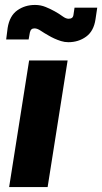

<svg xmlns="http://www.w3.org/2000/svg" viewBox="-20 -758 414 778"><path d="M17 0 98 -513H254L173 0ZM257 -587Q242 -587 227.5 -591.5Q213 -596 200 -602Q187 -608 177 -614Q159 -624 145 -633.5Q131 -643 120 -643Q112 -643 107.5 -639Q103 -635 101 -626L96 -598H5L11 -645Q19 -694 50 -716Q81 -738 122 -738Q145 -738 165.5 -729.5Q186 -721 202 -712Q220 -702 233.5 -692Q247 -682 258 -682Q267 -682 272 -686Q277 -690 278 -700L282 -727H374L367 -680Q360 -632 329 -609.5Q298 -587 257 -587Z"/></svg>

Font: MuseoModerno
Style: Bold Italic
Weight: 700
Italic angle: -9°
Designer: Pablo Cosgaya, Héctor Gatti, Marcela Romero, and the Authors of The MuseoModerno Project.
Foundry: Omnibus-Type Team
Version: Version 1.003